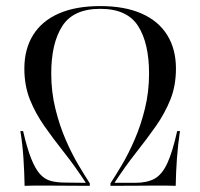

<svg xmlns="http://www.w3.org/2000/svg" viewBox="-20 -602 649 622"><path d="M59.7 0Q58.9 -44.4 56 -88.7Q53.2 -133.1 46 -177.4H54.8Q67.7 -121.8 81 -88.3Q94.4 -54.8 109.7 -37.9Q125 -21 145.2 -15.7Q165.3 -10.5 191.9 -10.5L258.1 -9.7Q223.4 -62.9 188.3 -107.3Q153.2 -151.6 123.8 -193.5Q94.4 -235.5 76.6 -280.2Q58.9 -325 58.9 -379.8Q58.9 -442.7 87.1 -488.3Q115.3 -533.9 170.2 -558.1Q225 -582.3 304.8 -582.3Q383.9 -582.3 438.7 -558.1Q493.5 -533.9 521.8 -488.3Q550 -442.7 550 -379.8Q550 -325 532.3 -280.2Q514.5 -235.5 485.1 -193.5Q455.6 -151.6 420.6 -107.3Q385.5 -62.9 350.8 -9.7H416.9Q456.5 -9.7 480.6 -23Q504.8 -36.3 521.8 -72.6Q538.7 -108.9 554 -177.4H562.9Q556.5 -133.1 553.2 -88.7Q550 -44.4 549.2 0Q534.7 -0.8 514.9 -0.8Q495.2 -0.8 481.5 -0.8Q460.5 -0.8 427.4 -0.4Q394.4 0 337.9 0V-8.1Q353.2 -31.5 374.6 -67.3Q396 -103.2 416.1 -149.6Q436.3 -196 449.6 -250.4Q462.9 -304.8 462.9 -363.7Q462.9 -462.1 427.4 -517.7Q391.9 -573.4 304.8 -573.4Q217.7 -573.4 181.9 -517.7Q146 -462.1 146 -363.7Q146 -304.8 159.3 -250.4Q172.6 -196 192.7 -149.6Q212.9 -103.2 234.3 -67.3Q255.6 -31.5 271 -8.1V0Q229 0 194 -0.4Q158.9 -0.8 127.4 -0.8Q113.7 -0.8 94 -0.8Q74.2 -0.8 59.7 0Z"/></svg>

Font: Playfair 144pt
Style: Regular
Weight: 400
Designer: Claus Eggers Sørensen
Foundry: Claus Eggers Sørensen
Version: Version 2.001;gftools[0.9.30]